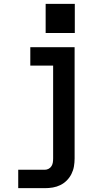

<svg xmlns="http://www.w3.org/2000/svg" viewBox="-20 -766 540 1001"><path d="M75 215V119H214Q224 119 233.5 114Q243 109 248.5 100Q254 91 255.5 81Q257 71 257 60V-424H138V-520H369V60Q369 81 365.5 101.5Q362 122 352.5 141Q343 160 328 175Q313 190 294.5 199Q276 208 255.5 211.5Q235 215 214 215ZM370 -594H218V-746H370Z"/></svg>

Font: Iosevka SS04
Style: Bold
Weight: 700
Monospace: yes
Designer: Belleve Invis
Foundry: Belleve Invis
Version: Version 19.0.0; ttfautohint (v1.8.4)